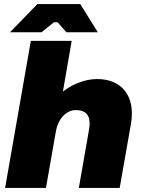

<svg xmlns="http://www.w3.org/2000/svg" viewBox="-20 -920 692 940"><path d="M5 0H205L254 -279C264 -336 303 -381 351 -381C418 -381 424 -334 416 -286L366 0H566L621 -313C645 -448 577 -533 456 -533C405 -533 345 -515 288 -472L331 -720H131ZM459 -762 373 -900H163L29 -762H183L244 -811H262L305 -762Z"/></svg>

Font: Fixel Display 20240404 Black
Style: Italic
Weight: 900
Italic angle: -10°
Designer: AlfaBravo + MacPaw
Foundry: Kyrylo Tkachov, Marchela Mozhyna, Serhii Makarenko, Maria Weinstein, Zakhar Kryvoshyya
Version: Version 1.211;Glyphs 3.2 (3225)